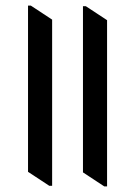

<svg xmlns="http://www.w3.org/2000/svg" viewBox="-20 -650 482 685"><path d="M362 15H352L276 -35V-628H286L362 -578ZM166 13H156L80 -37V-630H90L166 -580Z"/></svg>

Font: Tiro Devanagari Marathi
Style: Regular
Weight: 400
Designer: Devanagari: John Hudson & Fiona Ross. Latin: John Hudson.
Foundry: Tiro Typeworks Ltd.
Version: Version 1.52